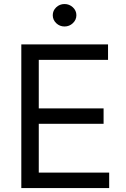

<svg xmlns="http://www.w3.org/2000/svg" viewBox="-20 -952 638 972"><path d="M87.9 0V-727.1H526.9V-648.9H176.3V-403.3H504.4V-325.2H176.3V-78.1H532.7V0ZM306.6 -817.9Q282.2 -817.9 264.6 -834.7Q247.1 -851.6 247.1 -875Q247.1 -898.4 264.6 -915Q282.2 -931.6 306.6 -931.6Q331.1 -931.6 348.9 -915Q366.7 -898.4 366.7 -875Q366.7 -851.6 348.9 -834.7Q331.1 -817.9 306.6 -817.9Z"/></svg>

Font: Sahel VF Regular
Style: Regular
Weight: 400
Foundry: Saber Rastikerdar (saber.rastikerdar@gmail.com)
Version: Version 3.4.0